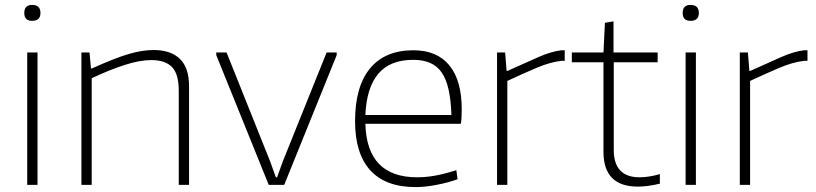

<svg xmlns="http://www.w3.org/2000/svg" viewBox="-20 -754 3326 783"><path d="M111 -669Q79 -669 79 -701Q79 -734 111 -734Q145 -734 145 -701Q145 -669 111 -669ZM91 -540H133V0H91Z M312 -540H345L351 -475H355Q402 -496 438.5 -510.5Q475 -525 504 -533.5Q533 -542 558 -546Q583 -550 607 -550Q676 -550 713.5 -514Q751 -478 751 -402V0H709V-384Q709 -452 681.5 -480.5Q654 -509 597 -509Q550 -509 488 -489Q426 -469 354 -435V0H312Z M862 -529V-540H904L1082 -95L1105 -31H1110L1133 -95L1312 -540H1353V-529L1139 0H1076Z M1675 9Q1553 9 1490.5 -59Q1428 -127 1428 -260Q1428 -401 1489 -475Q1550 -549 1666 -549Q1762 -549 1812.5 -487.5Q1863 -426 1863 -308Q1863 -287 1862 -272Q1861 -257 1859 -249H1470Q1476 -31 1681 -31Q1718 -31 1756 -38Q1794 -45 1841 -60L1846 -23Q1807 -9 1760 0Q1713 9 1675 9ZM1665 -510Q1571 -510 1523 -453.5Q1475 -397 1470 -285H1821Q1819 -345 1809.5 -388Q1800 -431 1781.5 -458Q1763 -485 1734 -497.5Q1705 -510 1665 -510Z M2007 -540H2040L2046 -465H2050Q2127 -500 2177.5 -522Q2228 -544 2269 -549H2283V-506H2270Q2224 -501 2167.5 -477Q2111 -453 2049 -424V0H2007Z M2581 7Q2441 7 2441 -135V-500H2312V-540H2441L2447 -661L2482 -667V-540H2662V-500H2483V-143Q2483 -31 2588 -31Q2626 -31 2671 -44V-5Q2621 7 2581 7Z M2796 -669Q2764 -669 2764 -701Q2764 -734 2796 -734Q2830 -734 2830 -701Q2830 -669 2796 -669ZM2776 -540H2818V0H2776Z M2997 -540H3030L3036 -465H3040Q3117 -500 3167.5 -522Q3218 -544 3259 -549H3273V-506H3260Q3214 -501 3157.5 -477Q3101 -453 3039 -424V0H2997Z"/></svg>

Font: Encode Sans Wide
Style: Thin
Weight: 100
Designer: Pablo Impallari, Andres Torresi
Foundry: Pablo Impallari, Andres Torresi
Version: Version 1.000; ttfautohint (v1.00) -l 8 -r 50 -G 200 -x 14 -